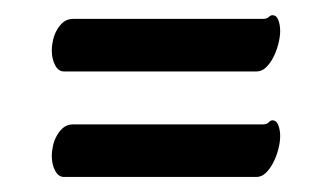

<svg xmlns="http://www.w3.org/2000/svg" viewBox="-20 -445 440 255"><path d="M329.1 -279.8Q334.5 -279.8 336.9 -282.5Q339.4 -285.2 341.8 -285.2Q347.2 -285.2 349.6 -278.8Q352.1 -272.5 352.1 -264.2Q352.1 -256.3 349.6 -246.8Q347.2 -237.3 343 -229.2Q338.9 -221.2 333.3 -215.6Q327.6 -210 320.8 -210H64.9Q57.6 -210 53.2 -218.3Q48.8 -226.6 48.8 -237.8Q48.8 -244.6 50.5 -252Q52.2 -259.3 55.9 -265.6Q59.6 -272 64.7 -275.9Q69.8 -279.8 77.1 -279.8ZM329.1 -419.9Q334.5 -419.9 336.9 -422.4Q339.4 -424.8 341.8 -424.8Q347.2 -424.8 349.6 -418.5Q352.1 -412.1 352.1 -403.8Q352.1 -396 349.6 -386.5Q347.2 -377 343 -368.9Q338.9 -360.8 333.3 -355.5Q327.6 -350.1 320.8 -350.1H64.9Q57.6 -350.1 53.2 -358.4Q48.8 -366.7 48.8 -377.9Q48.8 -384.8 50.5 -392.1Q52.2 -399.4 55.9 -405.8Q59.6 -412.1 64.7 -416Q69.8 -419.9 77.1 -419.9Z"/></svg>

Font: Grand Hotel
Style: Regular
Weight: 400
Designer: Brian J. Bonislawsky & Jim Lyles for Astigmatic (AOETI)
Foundry: Astigmatic (AOETI)
Version: Version 001.000